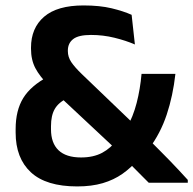

<svg xmlns="http://www.w3.org/2000/svg" viewBox="-20 -672 710 706"><path d="M527 0Q518 -9 503.5 -23.5Q489 -38 473 -54.2Q457 -70.5 442.8 -84.5Q428.5 -98.5 421 -106L403.5 -126L180.5 -334.5L160 -357Q126 -391 110 -421.5Q94 -452 94 -493V-496.5Q94 -569 142.2 -610.5Q190.5 -652 287 -652Q347 -652 390.5 -641.5Q434 -631 464 -617.5L476 -508.5Q442.5 -523 400.8 -533.2Q359 -543.5 314.5 -543.5Q268.5 -543.5 249 -528.2Q229.5 -513 229.5 -486V-484Q229.5 -462.5 242.2 -443.5Q255 -424.5 281 -399.5L478.5 -210L509.5 -177Q526 -160.5 542 -144.2Q558 -128 574 -112Q590 -96 606 -79.5Q622 -63 638 -45.8Q654 -28.5 670.5 -10.5V0ZM264 13.5Q149.5 13.5 93.5 -38.5Q37.5 -90.5 37.5 -184.5V-197.5Q37.5 -266 65.5 -311.5Q93.5 -357 158 -391L227 -310.5Q195.5 -295.5 181.5 -271.5Q167.5 -247.5 167.5 -208V-196.5Q167.5 -146 195.2 -119.5Q223 -93 278 -93Q323.5 -93 355.8 -110.2Q388 -127.5 411 -159L445.5 -200.5Q469.5 -243 482.5 -293.5Q495.5 -344 500.5 -400.5H625Q616 -319.5 593 -250.5Q570 -181.5 528 -125.5L489 -87Q462.5 -55.5 430.5 -33Q398.5 -10.5 357.8 1.5Q317 13.5 264 13.5Z"/></svg>

Font: Anek Bangla SemiBold
Style: Regular
Weight: 600
Designer: Sulekha Rajkumar (Bangla), Yesha Goshar (Latin)
Foundry: Ek Type
Version: Version 1.003